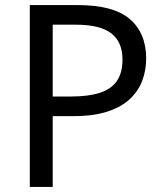

<svg xmlns="http://www.w3.org/2000/svg" viewBox="-20 -734 645 754"><path d="M286 -714Q426 -714 490 -659Q554 -604 554 -504Q554 -460 539.5 -419.5Q525 -379 492 -347Q459 -315 404 -296.5Q349 -278 269 -278H187V0H97V-714ZM278 -637H187V-355H259Q327 -355 372 -369.5Q417 -384 439 -416Q461 -448 461 -500Q461 -569 417 -603Q373 -637 278 -637Z"/></svg>

Font: hexlkannada05
Style: Book
Weight: 400
Designer: Jelle Bosma - Monotype Design Team
Foundry: Monotype Imaging Inc.
Version: Version 2.003